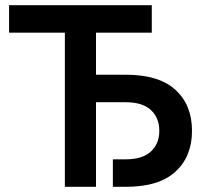

<svg xmlns="http://www.w3.org/2000/svg" viewBox="-20 -720 780 740"><path d="M15 -700H565V-594H350V-432H465Q593 -432 656.5 -373.5Q720 -315 720 -216Q720 -117 656.5 -58.5Q593 0 465 0H415V-106H465Q529 -106 561.5 -136Q594 -166 594 -216Q594 -266 561.5 -296Q529 -326 465 -326H350V0H230V-594H15Z"/></svg>

Font: Retni Sans
Style: Bold
Weight: 700
Designer: Vitaly Kuzmin
Foundry: ParaType Ltd.
Version: Version 1.00;March 2, 2019;FontCreator 11.5.0.2425 64-bit; t